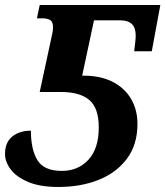

<svg xmlns="http://www.w3.org/2000/svg" viewBox="-20 -734 658 764"><path d="M212 10Q139 10 92 -10Q45 -30 22.5 -60Q0 -90 0 -121Q0 -167 28.5 -190.5Q57 -214 103 -214Q103 -139 129 -96.5Q155 -54 226 -54Q291 -54 332 -98.5Q373 -143 373 -227Q373 -304 335.5 -336Q298 -368 222 -368H138L188 -600Q191 -615 191 -625Q191 -648 179 -654.5Q167 -661 150 -661H127L138 -714H618L584 -530H514Q516 -548 518 -564.5Q520 -581 520 -592Q520 -624 504.5 -638.5Q489 -653 461 -653H354L307 -433H312Q380 -433 428 -408.5Q476 -384 501.5 -340.5Q527 -297 527 -241Q527 -159 485.5 -103Q444 -47 373 -18.5Q302 10 212 10Z"/></svg>

Font: Noto Serif
Style: Bold Italic
Weight: 700
Italic angle: -12°
Designer: Monotype Design Team
Foundry: Monotype Imaging Inc.
Version: Version 2.013